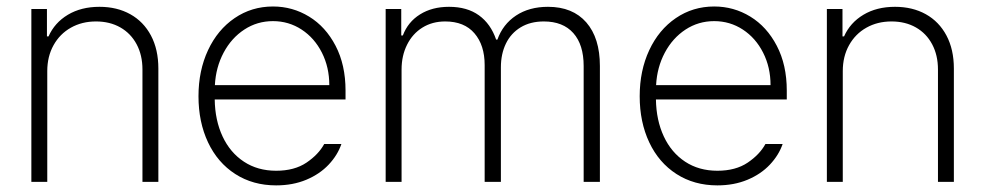

<svg xmlns="http://www.w3.org/2000/svg" viewBox="-20 -558 3022 589"><path d="M125 0H76.2V-530.3H124V-446.3H128.9Q147.5 -488.3 188.2 -512.7Q229 -537.1 285.2 -537.1Q338.9 -537.1 379.6 -514.4Q420.4 -491.7 443.1 -449Q465.8 -406.2 465.8 -347.7V0H417V-344.7Q417 -388.7 399.2 -422.1Q381.3 -455.6 349.1 -473.9Q316.9 -492.2 274.4 -492.2Q231.4 -492.2 197.5 -473.1Q163.6 -454.1 144.3 -419.4Q125 -384.8 125 -339.8Z M588.9 -262.7Q588.9 -341.3 618.2 -404.1Q647.5 -466.8 699.7 -502.4Q752 -538.1 817.4 -538.1Q877.4 -538.1 928.2 -507.1Q979 -476.1 1009.5 -417.5Q1040 -358.9 1040 -280.3V-252.9H638.7Q639.6 -189 662.8 -139.4Q686 -89.8 728.3 -62Q770.5 -34.2 827.1 -34.2Q883.3 -34.2 920.2 -59.1Q957 -84 974.6 -116.2H1027.3Q1015.6 -82 988.3 -53Q960.9 -23.9 919.7 -6.6Q878.4 10.7 827.1 10.7Q755.9 10.7 701.7 -24.2Q647.5 -59.1 618.2 -121.3Q588.9 -183.6 588.9 -262.7ZM990.2 -296.9Q990.2 -351.6 967.5 -396.5Q944.8 -441.4 905.3 -467.3Q865.7 -493.2 817.4 -493.2Q769 -493.2 729.5 -467.3Q689.9 -441.4 666 -396.5Q642.1 -351.6 639.2 -296.9Z M1163.1 -530.3H1210.9V-449.2H1215.8Q1231.4 -490.7 1268.6 -513.9Q1305.7 -537.1 1357.4 -537.1Q1413.1 -537.1 1449.2 -511Q1485.4 -484.9 1502 -436.5H1505.9Q1522.5 -483.4 1563 -510.3Q1603.5 -537.1 1661.1 -537.1Q1736.8 -537.1 1778.6 -489.3Q1820.3 -441.4 1820.3 -355.5V0H1770.5V-355.5Q1770.5 -420.9 1738.8 -456.5Q1707 -492.2 1648.4 -492.2Q1606.9 -492.2 1577.1 -474.1Q1547.4 -456.1 1532 -424.3Q1516.6 -392.6 1516.6 -351.6V0H1466.8V-358.4Q1466.8 -419.4 1435.5 -455.8Q1404.3 -492.2 1345.7 -492.2Q1306.2 -492.2 1275.9 -473.4Q1245.6 -454.6 1228.8 -420.9Q1211.9 -387.2 1211.9 -344.7V0H1163.1Z M1942.4 -262.7Q1942.4 -341.3 1971.7 -404.1Q2001 -466.8 2053.2 -502.4Q2105.5 -538.1 2170.9 -538.1Q2231 -538.1 2281.7 -507.1Q2332.5 -476.1 2363 -417.5Q2393.6 -358.9 2393.6 -280.3V-252.9H1992.2Q1993.2 -189 2016.4 -139.4Q2039.6 -89.8 2081.8 -62Q2124 -34.2 2180.7 -34.2Q2236.8 -34.2 2273.7 -59.1Q2310.5 -84 2328.1 -116.2H2380.9Q2369.1 -82 2341.8 -53Q2314.5 -23.9 2273.2 -6.6Q2231.9 10.7 2180.7 10.7Q2109.4 10.7 2055.2 -24.2Q2001 -59.1 1971.7 -121.3Q1942.4 -183.6 1942.4 -262.7ZM2343.8 -296.9Q2343.8 -351.6 2321 -396.5Q2298.3 -441.4 2258.8 -467.3Q2219.2 -493.2 2170.9 -493.2Q2122.6 -493.2 2083 -467.3Q2043.5 -441.4 2019.5 -396.5Q1995.6 -351.6 1992.7 -296.9Z M2565.4 0H2516.6V-530.3H2564.5V-446.3H2569.3Q2587.9 -488.3 2628.7 -512.7Q2669.4 -537.1 2725.6 -537.1Q2779.3 -537.1 2820.1 -514.4Q2860.8 -491.7 2883.5 -449Q2906.2 -406.2 2906.2 -347.7V0H2857.4V-344.7Q2857.4 -388.7 2839.6 -422.1Q2821.8 -455.6 2789.6 -473.9Q2757.3 -492.2 2714.8 -492.2Q2671.9 -492.2 2637.9 -473.1Q2604 -454.1 2584.7 -419.4Q2565.4 -384.8 2565.4 -339.8Z"/></svg>

Font: Pretendard Std ExtraLight
Style: Regular
Weight: 200
Designer: Base glyphs from Inter by Rasmus Andersson; Hangeul glyphs from Noto Sans CJK(Source Han Sans) by Jang Soo-young and Kan
Foundry: Kil Hyung-jin
Version: Version 1.309